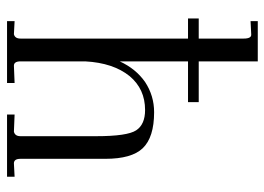

<svg xmlns="http://www.w3.org/2000/svg" viewBox="-126 -644 770 559"><g transform="rotate(90 259.5 -365.0)"><path d="M495.1 -22V0H314V-22L363.8 -20Q377 -22.9 377 -39.1V-259.8Q377 -350.1 359.9 -376Q342.8 -401.9 300.8 -401.9Q239.7 -401.9 202.1 -356.9Q163.6 -309.1 159.2 -228V-39.1Q159.2 -20 171.9 -20L222.2 -22V0H42V-22L80.1 -20Q92.8 -22.9 92.8 -39.1V-689Q92.8 -712.4 80.1 -710.9L42 -709V-730H159.2V-328.1Q180.7 -375 219.2 -401.9Q259.3 -428.2 307.1 -428.2Q380.4 -428.2 412.1 -395Q442.9 -362.8 442.9 -286.1V-39.1Q442.9 -20 456.1 -20ZM34.2 -526.9V-558.1H277.8V-526.9Z"/></g></svg>

Font: Unna Light
Style: Regular
Weight: 300
Designer: Jorge de Buen Unna
Foundry: Omnibus-Type
Version: Version 2.007;PS 002.007;hotconv 1.0.88;makeotf.lib2.5.64775